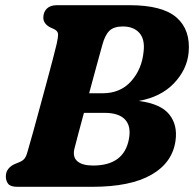

<svg xmlns="http://www.w3.org/2000/svg" viewBox="-20 -720 748 740"><path d="M199.5 -700H479Q606.5 -700 660.8 -652.2Q715 -604.5 707 -517Q700.5 -451.5 650.5 -399Q600.5 -346.5 515 -331Q599.5 -320 632.2 -279.2Q665 -238.5 656.5 -178Q645 -93.5 564 -46.8Q483 0 335.5 0H47Q20.5 0 11.5 -11.5Q2.5 -23 2.5 -40.5Q2.5 -57 12 -69Q21.5 -81 36.5 -87.5L54.5 -95Q68 -100.5 74.5 -108.8Q81 -117 86 -135Q95.5 -167.5 108 -212.5Q120.5 -257.5 134 -307.5Q147.5 -357.5 160.5 -405.2Q173.5 -453 183.5 -491.5Q193.5 -530 198.5 -551Q204 -576 203.8 -588Q203.5 -600 189 -607.5L172.5 -615Q147 -629 147 -652Q147 -673 160.2 -686.5Q173.5 -700 199.5 -700ZM374 -545.5Q365 -513.5 351.5 -463.8Q338 -414 323.5 -360.5H375.5Q444 -360.5 485.5 -407Q527 -453.5 533.5 -521.5Q539 -569 516.8 -593.5Q494.5 -618 453.5 -618Q419 -618 401.8 -601.5Q384.5 -585 374 -545.5ZM267 -147.5Q259 -115 278.2 -98.5Q297.5 -82 338.5 -82Q458.5 -82 477 -185Q486 -233.5 462 -259.2Q438 -285 383 -285H303.5Q291.5 -241.5 282 -205Q272.5 -168.5 267 -147.5Z"/></svg>

Font: Fraunces 72pt SuperSoft
Style: Bold Italic
Weight: 700
Italic angle: -16°
Version: Version 1.000;[0bf87f6ff]